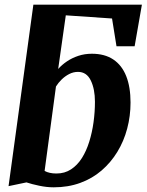

<svg xmlns="http://www.w3.org/2000/svg" viewBox="-20 -790 626 820"><path d="M209.5 10Q179.5 10 147.5 3.2Q115.5 -3.5 93 -11L16.5 5L122.5 -770H586L555 -592.5H477.5L458.5 -711L261 -724.5L228.5 -495.5Q244 -513 265.8 -527.8Q287.5 -542.5 314.5 -551.5Q341.5 -560.5 372.5 -560.5Q427 -560.5 463.8 -536Q500.5 -511.5 519 -465Q537.5 -418.5 537.5 -352Q537.5 -294.5 523.2 -240.8Q509 -187 481.2 -141.5Q453.5 -96 413.8 -61.8Q374 -27.5 322.5 -8.8Q271 10 209.5 10ZM221 -49Q256.5 -49 283.5 -66.8Q310.5 -84.5 329.8 -115Q349 -145.5 361.2 -185Q373.5 -224.5 379.5 -268.2Q385.5 -312 385.5 -355.5Q385.5 -409.5 367.8 -446.2Q350 -483 313 -483Q293.5 -483 275.5 -473.8Q257.5 -464.5 243 -450.2Q228.5 -436 219 -420.5L170.5 -60Q180.5 -54.5 193 -51.8Q205.5 -49 221 -49Z"/></svg>

Font: Merriweather 36pt ExtraBold
Style: Italic
Weight: 800
Italic angle: -7.8°
Version: Version 2.101